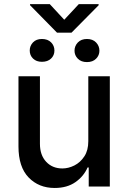

<svg xmlns="http://www.w3.org/2000/svg" viewBox="-20 -923 634 950"><path d="M250.4 7.1Q171.9 7.1 121.6 -44.9Q71.4 -96.9 71.4 -198.5V-545.5H177.6V-211.3Q177.6 -155.5 208.5 -122.5Q239.3 -89.5 288.7 -89.5Q318.5 -89.5 348.2 -104.4Q377.8 -119.3 397.7 -149.9Q416.9 -179.3 416.9 -224.4V-545.5H523.4V0H419V-94.5H413.4Q394.5 -50.8 353.2 -21.8Q311.8 7.1 250.4 7.1ZM333.8 -761.4H262.1L128.6 -897.4V-902.7H226.2L297.9 -825.3L370 -902.7H468V-897ZM410.2 -615.8Q381.7 -615.8 365.2 -632.5Q348.7 -649.1 348.7 -671.9Q348.7 -695.7 365.2 -712.9Q381.7 -730.1 410.2 -730.1Q438.9 -730.1 455.4 -712.9Q471.9 -695.7 471.9 -671.9Q471.9 -649.1 455.4 -632.5Q438.9 -615.8 410.2 -615.8ZM187.5 -617.2Q159.8 -617.2 143.5 -633.2Q127.1 -649.1 127.1 -672.9Q127.1 -696 143.1 -713.1Q159.1 -730.1 187.5 -730.1Q216.3 -730.1 232.8 -713.4Q249.3 -696.7 249.3 -672.9Q249.3 -649.1 232.6 -633.2Q215.9 -617.2 187.5 -617.2Z"/></svg>

Font: Linik Sans Medium
Style: Regular
Weight: 500
Designer: Rasmus Andersson (font), Cristiano Sobral (main changes)
Foundry: rsms
Version: Version 3.018;June 1, 2022;FontCreator 14.0.0.2814 64-bit; t